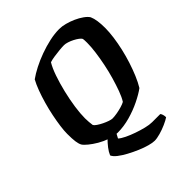

<svg xmlns="http://www.w3.org/2000/svg" viewBox="-250 -862 1205 1205"><g transform="rotate(-45 352.0 -260.0)"><path d="M414 200Q396 200 366.5 192Q337 184 303 169.5Q269 155 236.5 137.5Q204 120 181 102Q158 84 151 67Q160 45 177.5 22.5Q195 0 215 -20L284 -16L261 27Q275 40 303 53.5Q331 67 364 78.5Q397 90 429 98Q461 106 485 106H557Q562 111 565.5 122Q569 133 569 146Q553 157 524 170Q495 183 464.5 191.5Q434 200 414 200ZM287 0Q255 0 220 -12Q185 -24 154.5 -42Q124 -60 101.5 -78.5Q79 -97 71 -110Q63 -125 59.5 -150Q56 -175 56 -219Q56 -246 61 -283.5Q66 -321 75 -365.5Q84 -410 96.5 -454Q109 -498 123.5 -537Q138 -576 154 -605Q183 -626 223 -646.5Q263 -667 308.5 -683.5Q354 -700 399.5 -710Q445 -720 486 -720Q510 -720 538.5 -712.5Q567 -705 595 -692.5Q623 -680 645.5 -664Q668 -648 678 -632Q687 -612 691 -584Q695 -556 695 -521Q695 -484 689 -440Q683 -396 672.5 -350Q662 -304 647.5 -259Q633 -214 616 -173.5Q599 -133 580 -102Q549 -79 500 -55Q451 -31 395.5 -15.5Q340 0 287 0ZM326 -86Q342 -86 365.5 -90Q389 -94 411 -100.5Q433 -107 445 -114Q461 -139 475.5 -178.5Q490 -218 503.5 -264.5Q517 -311 527 -360Q537 -409 543 -454.5Q549 -500 549 -535Q549 -547 548.5 -556Q548 -565 547 -571Q543 -579 530.5 -588.5Q518 -598 500.5 -607Q483 -616 465.5 -621.5Q448 -627 436 -627Q418 -627 393.5 -624.5Q369 -622 344.5 -618.5Q320 -615 302 -609Q283 -578 265.5 -527.5Q248 -477 234 -419Q220 -361 212 -306Q204 -251 204 -209Q204 -192 205.5 -175.5Q207 -159 209 -145Q213 -137 228.5 -126.5Q244 -116 262.5 -107Q281 -98 298.5 -92Q316 -86 326 -86Z"/></g></svg>

Font: Texturina 12pt ExtraBold
Style: Italic
Weight: 800
Italic angle: -11°
Designer: Guillermo Torres Carreño
Foundry: Omnibus-Type
Version: Version 1.002